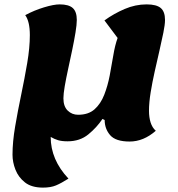

<svg xmlns="http://www.w3.org/2000/svg" viewBox="-20 -620 811 875"><path d="M176 235Q124 235 94 211.5Q64 188 50.5 153.5Q37 119 37 85Q37 27 49 -43.5Q61 -114 76.5 -188Q92 -262 104 -332.5Q116 -403 116 -460Q116 -522 95 -551Q136 -573 180.5 -586.5Q225 -600 252 -600Q293 -600 311.5 -583.5Q330 -567 330 -529Q330 -508 324 -471.5Q318 -435 309 -392Q300 -349 290.5 -305.5Q281 -262 275 -227Q269 -192 269 -172Q269 -135 288.5 -116Q308 -97 336 -97Q383 -97 411 -122Q439 -147 455 -188Q471 -229 480 -276Q489 -323 496.5 -368.5Q504 -414 516 -447L456 -527Q499 -558 548 -579Q597 -600 648 -600Q693 -600 712.5 -583.5Q732 -567 732 -529Q732 -508 724.5 -471Q717 -434 706.5 -388.5Q696 -343 685 -294Q674 -245 666.5 -198.5Q659 -152 659 -115Q659 -85 666.5 -61.5Q674 -38 690 -24Q634 25 571 25Q507 25 482 -4Q457 -33 457 -73L447 -78Q421 -39 382.5 -7.5Q344 24 288 24Q262 24 245 19Q228 14 211 4Q211 108 292 194Q259 215 235 225Q211 235 176 235Z"/></svg>

Font: Lemon
Style: Regular
Weight: 400
Designer: Eduardo Rodriguez Tunni
Foundry: Eduardo Rodriguez Tunni
Version: Version 1.003; ttfautohint (v1.8.4.7-5d5b);gftools[0.9.24]